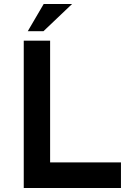

<svg xmlns="http://www.w3.org/2000/svg" viewBox="-20 -934 676 954"><path d="M98 -732H229V-127H581V0H98ZM338 -914 196 -779H118L197 -914Z"/></svg>

Font: Reem Kufi SemiBold
Style: Regular
Weight: 600
Designer: Khaled Hosny
Version: Version 1.001